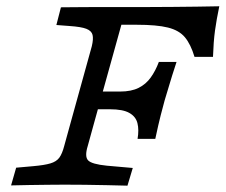

<svg xmlns="http://www.w3.org/2000/svg" viewBox="-20 -591 719 612"><path d="M205.6 -201.6 272.6 -443.5Q278.2 -466.9 275 -479.8Q271.8 -492.7 255.2 -499.2Q238.7 -505.6 201.6 -508.1L159.7 -511.3L174.2 -567.7Q191.9 -567.7 221 -568.1Q250 -568.5 283.1 -568.5Q316.1 -568.5 344.4 -568.5H347.6H444.4Q492.7 -568.5 532.3 -569Q571.8 -569.4 607.3 -569.8Q642.7 -570.2 679 -571Q670.2 -529 665.3 -493.5Q660.5 -458.1 658.9 -409.7H600Q587.9 -450 569.4 -472.2Q550.8 -494.4 515.3 -503.2Q479.8 -512.1 415.3 -512.1H366.9L280.6 -201.6ZM266.9 -242.7 283.1 -299.2H456.5L440.3 -242.7ZM418.5 -148.4Q423.4 -177.4 418.1 -198.4Q412.9 -219.4 392.3 -231Q371.8 -242.7 330.6 -242.7L362.9 -299.2Q398.4 -299.2 421.8 -310.9Q445.2 -322.6 460.5 -344Q475.8 -365.3 486.3 -393.5H542.7Q526.6 -344.4 519 -318.1Q511.3 -291.9 504.8 -271Q499.2 -250 492.3 -223.8Q485.5 -197.6 475 -148.4ZM187.1 -2.4Q162.1 -2.4 131.9 -2Q101.6 -1.6 71.4 -1.2Q41.1 -0.8 15.3 0L31.5 -56.5L85.5 -61.3Q121.8 -64.5 140.7 -70.2Q159.7 -75.8 169 -88.3Q178.2 -100.8 184.7 -125.8L205.6 -201.6H280.6L259.7 -125.8Q249.2 -91.9 260.9 -79.8Q272.6 -67.7 320.2 -62.9L403.2 -55.6L386.3 0.8Q354.8 0 319.8 -0.8Q284.7 -1.6 250 -2Q215.3 -2.4 183.9 -2.4H187.9Z"/></svg>

Font: Playfair 5pt SemiExpanded Light
Style: Italic
Weight: 300
Width: 6
Italic angle: -15.6°
Designer: Claus Eggers Sørensen
Foundry: Claus Eggers Sørensen
Version: Version 2.203